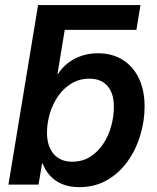

<svg xmlns="http://www.w3.org/2000/svg" viewBox="-20 -748 635 778"><path d="M181.6 -627 134.3 -727.5H549.3L532.7 -627ZM301.3 10.3Q262.7 10.3 233.4 -1.5Q204.1 -13.2 184.1 -34.7Q164.1 -56.2 152.8 -85.4H150.4L136.2 0H14.2L134.3 -727.5H258.8L212.9 -447.8H214.8Q231.4 -474.1 255.9 -492.9Q280.3 -511.7 311 -522Q341.8 -532.2 376.5 -532.2Q434.6 -532.2 477.1 -505.6Q519.5 -479 542.7 -430.9Q565.9 -382.8 565.9 -316.4Q565.9 -257.3 548.3 -199.2Q530.8 -141.1 496.8 -93.8Q462.9 -46.4 413.8 -18.1Q364.7 10.3 301.3 10.3ZM272.9 -92.8Q314 -92.8 345.5 -112.8Q377 -132.8 398.4 -165.3Q419.9 -197.8 430.7 -237.1Q441.4 -276.4 441.4 -315.4Q441.4 -370.1 415.5 -399.7Q389.6 -429.2 342.3 -429.2Q301.8 -429.2 269.8 -409.9Q237.8 -390.6 215.6 -358.6Q193.4 -326.7 181.9 -287.8Q170.4 -249 170.4 -210.4Q170.4 -155.8 197.3 -124.3Q224.1 -92.8 272.9 -92.8Z"/></svg>

Font: Inter 28pt SemiBold
Style: Italic
Weight: 600
Italic angle: -9.3988°
Designer: Rasmus Andersson
Foundry: rsms
Version: Version 4.001;git-66647c0bb